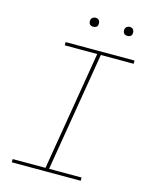

<svg xmlns="http://www.w3.org/2000/svg" viewBox="-132 -999 865 1085"><g transform="rotate(15 300.0 -456.0)"><path d="M44 0V-19H236L352 -716H162V-735H565V-716H373L257 -19H447V0ZM490 -859Q484 -859 478 -861Q472 -863 468.5 -868Q465 -873 464 -879Q463 -885 464 -891Q465 -896 467.5 -900Q470 -904 473.5 -906.5Q477 -909 481.5 -910.5Q486 -912 490 -912Q497 -912 502.5 -909.5Q508 -907 511.5 -902Q515 -897 516 -891Q517 -885 516 -879Q516 -874 513.5 -870Q511 -866 507 -863.5Q503 -861 499 -860Q495 -859 490 -859ZM290 -859Q284 -859 278 -861Q272 -863 268.5 -868Q265 -873 264 -879Q263 -885 264 -891Q265 -896 267.5 -900Q270 -904 273.5 -906.5Q277 -909 281.5 -910.5Q286 -912 290 -912Q297 -912 302.5 -909.5Q308 -907 311.5 -902Q315 -897 316 -891Q317 -885 316 -879Q316 -874 313.5 -870Q311 -866 307 -863.5Q303 -861 299 -860Q295 -859 290 -859Z"/></g></svg>

Font: Iosevka Slab Thin Extended
Style: Italic
Weight: 100
Width: 7
Italic angle: -9°
Monospace: yes
Designer: Belleve Invis
Foundry: Belleve Invis
Version: Version 11.1.0; ttfautohint (v1.8.3)